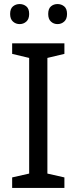

<svg xmlns="http://www.w3.org/2000/svg" viewBox="-20 -928 379 948"><path d="M298 0H40V-52L124 -71V-642L40 -662V-714H298V-662L214 -642V-71L298 -52ZM30 -859Q30 -885 44 -896.5Q58 -908 77 -908Q96 -908 110 -896.5Q124 -885 124 -859Q124 -834 110 -821.5Q96 -809 77 -809Q58 -809 44 -821.5Q30 -834 30 -859ZM218 -859Q218 -885 231.5 -896.5Q245 -908 264 -908Q283 -908 297 -896.5Q311 -885 311 -859Q311 -834 297 -821.5Q283 -809 264 -809Q245 -809 231.5 -821.5Q218 -834 218 -859Z"/></svg>

Font: Noto Sans Thaana
Style: Regular
Weight: 400
Designer: Monotype Design Team
Foundry: Monotype Imaging Inc.
Version: Version 2.001